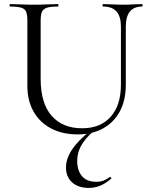

<svg xmlns="http://www.w3.org/2000/svg" viewBox="-20 -645 738 940"><path d="M572 -515Q572 -564 550.5 -588.5Q529 -613 485 -613Q482 -613 482 -619Q482 -625 485 -625Q508 -625 532 -623.5Q556 -622 585 -622Q608 -622 632 -623.5Q656 -625 676 -625Q678 -625 678 -619Q678 -613 676 -613Q636 -613 616 -588.5Q596 -564 596 -515V-231Q596 -154 566.5 -99.5Q537 -45 484 -16Q431 13 360 13Q286 13 230.5 -16Q175 -45 144.5 -98.5Q114 -152 114 -224V-544Q114 -573 108 -587.5Q102 -602 83.5 -607.5Q65 -613 29 -613Q27 -613 27 -619Q27 -625 29 -625Q53 -625 82.5 -623.5Q112 -622 146 -622Q181 -622 211 -623.5Q241 -625 263 -625Q266 -625 266 -619Q266 -613 263 -613Q227 -613 209 -607Q191 -601 185 -586Q179 -571 179 -542V-259Q179 -140 232.5 -78.5Q286 -17 382 -17Q472 -17 522 -73.5Q572 -130 572 -230ZM424 -6 436 -1Q395 35 376.5 69.5Q358 104 358 143Q358 190 381.5 217.5Q405 245 451 245Q474 245 489.5 238Q505 231 517 222Q520 220 523.5 224Q527 228 524 230Q496 254 469.5 264.5Q443 275 416 275Q362 275 332.5 247.5Q303 220 303 176Q303 131 333.5 86Q364 41 424 -6Z"/></svg>

Font: Cormorant Garamond Light
Style: Regular
Weight: 400
Version: Version 4.001